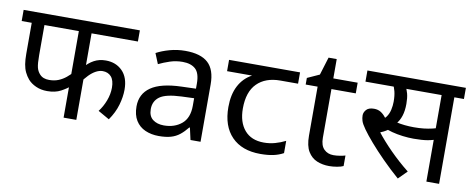

<svg xmlns="http://www.w3.org/2000/svg" viewBox="-60 -925 2978 1204"><g transform="rotate(10 1429.5 -323.5)"><path d="M460 -551V-313L442 -330Q470 -363 503 -381Q536 -399 578 -399Q643 -399 684 -357.5Q725 -316 725 -239Q725 -193 710 -141Q695 -89 660 -39L588 -80Q613 -112 629 -154Q645 -196 645 -237Q645 -284 625 -307Q605 -330 570 -330Q550 -330 528 -318.5Q506 -307 484 -284.5Q462 -262 440 -230L460 -293V0H379V-229L395 -206Q370 -184 334.5 -165Q299 -146 248 -146Q208 -146 176 -160.5Q144 -175 125 -197Q109 -216 98.5 -238Q88 -260 83.5 -288Q79 -316 79 -354V-551H15V-622H755V-551ZM160 -551V-360Q160 -305 166 -281Q172 -257 188 -240Q199 -228 214 -222.5Q229 -217 248 -217Q281 -217 307 -227.5Q333 -238 355.5 -256.5Q378 -275 397 -297L379 -243V-551Z M1059 -545Q1157 -545 1204 -502Q1251 -459 1251 -365V0H1187L1170 -76H1166Q1143 -47 1118.5 -27.5Q1094 -8 1062.5 1Q1031 10 986 10Q938 10 899.5 -7Q861 -24 839 -59.5Q817 -95 817 -149Q817 -229 880 -272.5Q943 -316 1074 -320L1165 -323V-355Q1165 -422 1136 -448Q1107 -474 1054 -474Q1012 -474 974 -461.5Q936 -449 903 -433L876 -499Q911 -518 959 -531.5Q1007 -545 1059 -545ZM1085 -259Q985 -255 946.5 -227Q908 -199 908 -148Q908 -103 935.5 -82Q963 -61 1006 -61Q1074 -61 1119 -98.5Q1164 -136 1164 -214V-262Z M1633 10Q1515 10 1450 -57Q1385 -124 1385 -245Q1385 -325 1414 -380.5Q1443 -436 1497 -465H1338V-537H1790V-465H1677Q1583 -465 1529.5 -411.5Q1476 -358 1476 -252Q1476 -165 1519 -114.5Q1562 -64 1642 -64Q1679 -64 1713 -73.5Q1747 -83 1779 -99V-21Q1750 -5 1715 2.5Q1680 10 1633 10Z M2086 -62Q2106 -62 2127 -65.5Q2148 -69 2161 -73V-6Q2147 1 2121 5.5Q2095 10 2071 10Q2029 10 1993.5 -4.5Q1958 -19 1936 -55Q1914 -91 1914 -156V-468H1838V-510L1915 -545L1950 -659H2002V-536H2157V-468H2002V-158Q2002 -109 2025.5 -85.5Q2049 -62 2086 -62Z M2428 -551 2456 -566Q2467 -550 2474 -523Q2481 -496 2481 -458Q2481 -414 2470.5 -381.5Q2460 -349 2441 -328L2440 -319Q2422 -296 2397.5 -279Q2373 -262 2342 -250L2346 -259Q2387 -206 2443.5 -149Q2500 -92 2563 -42L2509 12Q2453 -37 2403.5 -87Q2354 -137 2316 -181Q2278 -225 2256 -256Q2234 -287 2228.5 -305Q2223 -323 2223 -340Q2223 -359 2238 -376Q2253 -393 2287 -393Q2312 -393 2330.5 -381.5Q2349 -370 2364 -349.5Q2379 -329 2392 -300L2331 -331Q2359 -339 2373.5 -359Q2388 -379 2394 -405.5Q2400 -432 2400 -458Q2400 -496 2393 -523.5Q2386 -551 2377 -564L2420 -551H2204V-622H2600V-551ZM2770 -551V0H2689V-551H2579V-622H2831V-551ZM2552 -322Q2586 -322 2614 -325Q2642 -328 2670 -334.5Q2698 -341 2730 -353V-280Q2687 -263 2651.5 -257Q2616 -251 2563 -251Q2530 -251 2493.5 -255.5Q2457 -260 2425 -268.5Q2393 -277 2373 -287L2393 -347Q2413 -340 2439 -334Q2465 -328 2494 -325Q2523 -322 2552 -322Z"/></g></svg>

Font: hingl115
Style: Book
Weight: 400
Designer: Jelle Bosma - Monotype Design Team
Foundry: Monotype Imaging Inc.
Version: Version 2.003